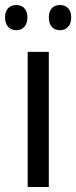

<svg xmlns="http://www.w3.org/2000/svg" viewBox="-36 -743 303 763"><path d="M-16 -674C-16 -639 4 -623 29 -623C53 -623 73 -639 73 -674C73 -708 53 -723 29 -723C4 -723 -16 -708 -16 -674ZM158 -674C158 -639 177 -623 202 -623C227 -623 247 -639 247 -674C247 -708 227 -723 202 -723C178 -723 158 -708 158 -674ZM158 0V-537H74V0Z"/></svg>

Font: Noto Sans Oriya Cond
Style: Regular
Weight: 400
Width: 3
Designer: Amélie Bonet and Sol Matas
Foundry: Google LLC
Version: Version 2.006